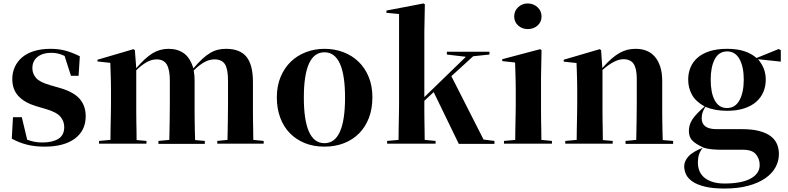

<svg xmlns="http://www.w3.org/2000/svg" viewBox="-20 -838 4552 1109"><path d="M167 -444Q167 -412 188.5 -387.5Q210 -363 270 -346L329 -329Q407 -306 441 -266Q475 -226 475 -167Q475 -84 412.5 -37.5Q350 9 238 9Q181 9 135.5 -2.5Q90 -14 48 -37L55 -161H106L137 -31Q159 -23 179.5 -19Q200 -15 225 -15Q283 -15 317 -36Q351 -57 351 -104Q351 -138 329 -164Q307 -190 246 -208L188 -225Q122 -245 86.5 -283Q51 -321 51 -382Q51 -419 65.5 -451Q80 -483 107.5 -506.5Q135 -530 176.5 -543Q218 -556 272 -556Q320 -556 359.5 -545Q399 -534 441 -513L434 -400H390L353 -515Q334 -524 316 -528.5Q298 -533 275 -533Q227 -533 197 -509.5Q167 -486 167 -444Z M1441 -238Q1441 -216 1441 -189.5Q1441 -163 1441.5 -135.5Q1442 -108 1442.5 -81Q1443 -54 1443 -30L1503 -24V-8H1235V-24L1294 -30Q1295 -79 1296 -136.5Q1297 -194 1297 -238V-373Q1297 -440 1279 -467.5Q1261 -495 1219 -495Q1189 -495 1159.5 -478.5Q1130 -462 1099 -431Q1102 -414 1103 -400Q1104 -386 1104 -370V-238Q1104 -216 1104 -189.5Q1104 -163 1104.5 -135.5Q1105 -108 1105.5 -80.5Q1106 -53 1107 -29L1163 -24V-7H895V-24L958 -30Q959 -79 960 -136.5Q961 -194 961 -238V-373Q961 -435 943.5 -465Q926 -495 884 -495Q855 -495 825.5 -478Q796 -461 767 -432V-238Q767 -217 767 -191Q767 -165 767.5 -137Q768 -109 768.5 -81.5Q769 -54 769 -29L826 -24V-8H552V-24L618 -30Q618 -55 618.5 -82.5Q619 -110 619.5 -137.5Q620 -165 620.5 -191Q621 -217 621 -238V-321Q621 -346 620.5 -365Q620 -384 619.5 -401.5Q619 -419 618.5 -436.5Q618 -454 617 -475L543 -483V-493L751 -554L759 -548L767 -444Q819 -505 861.5 -530.5Q904 -556 953 -556Q1007 -556 1043 -529.5Q1079 -503 1097 -443Q1125 -476 1149 -498Q1173 -520 1195.5 -533Q1218 -546 1240 -551Q1262 -556 1285 -556Q1366 -556 1403.5 -510Q1441 -464 1441 -364V-238Z M1735 -274Q1735 -144 1764.5 -77.5Q1794 -11 1854 -11Q1914 -11 1943.5 -77.5Q1973 -144 1973 -274Q1973 -536 1854 -536Q1735 -536 1735 -274ZM2131 -276Q2131 -210 2111 -157.5Q2091 -105 2054.5 -68Q2018 -31 1967 -11Q1916 9 1854 9Q1791 9 1740.5 -11.5Q1690 -32 1654 -69Q1618 -106 1598.5 -158.5Q1579 -211 1579 -276Q1579 -341 1600.5 -393Q1622 -445 1659 -481Q1696 -517 1746.5 -536.5Q1797 -556 1854 -556Q1912 -556 1962.5 -537Q2013 -518 2050.5 -482Q2088 -446 2109.5 -394Q2131 -342 2131 -276Z M2773 -32 2836 -24V-7H2630L2485 -306L2431 -256V-246Q2431 -224 2431 -196.5Q2431 -169 2431.5 -140Q2432 -111 2432.5 -82.5Q2433 -54 2433 -30L2496 -24V-8H2216V-24L2282 -30Q2282 -54 2282.5 -82.5Q2283 -111 2283.5 -139Q2284 -167 2284.5 -192.5Q2285 -218 2285 -238V-757L2212 -764V-777L2426 -818L2434 -813L2431 -656V-277L2671 -510L2561 -523V-539H2807V-523L2713 -513L2587 -398Z M3105 -238Q3105 -217 3105 -191Q3105 -165 3105.5 -137.5Q3106 -110 3106.5 -82Q3107 -54 3107 -30L3168 -24V-8H2891V-24L2956 -30Q2956 -55 2956.5 -82.5Q2957 -110 2957.5 -137.5Q2958 -165 2958.5 -191Q2959 -217 2959 -238V-318Q2959 -342 2958.5 -361.5Q2958 -381 2957.5 -399.5Q2957 -418 2956.5 -436.5Q2956 -455 2955 -477L2881 -485V-496L3100 -554L3108 -548L3105 -392V-238ZM3108 -743Q3108 -711 3085 -690.5Q3062 -670 3028 -670Q2996 -670 2973 -690.5Q2950 -711 2950 -743Q2950 -775 2973 -796.5Q2996 -818 3028 -818Q3061 -818 3084.5 -796.5Q3108 -775 3108 -743Z M3805 -238Q3805 -216 3805 -189.5Q3805 -163 3805.5 -135.5Q3806 -108 3806.5 -80.5Q3807 -53 3808 -29L3868 -24V-7H3593V-24L3655 -30Q3656 -79 3657 -136.5Q3658 -194 3658 -238V-382Q3658 -442 3640 -469Q3622 -496 3581 -496Q3530 -496 3460 -434V-238Q3460 -217 3460 -191Q3460 -165 3460.5 -137Q3461 -109 3461.5 -81.5Q3462 -54 3462 -29L3519 -24V-8H3245V-24L3311 -30Q3311 -55 3311.5 -82.5Q3312 -110 3312.5 -137.5Q3313 -165 3313.5 -191Q3314 -217 3314 -238V-321Q3314 -345 3313.5 -364.5Q3313 -384 3312.5 -401.5Q3312 -419 3311.5 -436Q3311 -453 3310 -474L3236 -482V-493L3444 -554L3452 -548L3459 -445Q3488 -478 3513 -499.5Q3538 -521 3561 -533.5Q3584 -546 3606 -551Q3628 -556 3652 -556Q3686 -556 3714 -545Q3742 -534 3762 -511Q3782 -488 3793.5 -453Q3805 -418 3805 -370V-238Z M4490 -548V-482L4359 -496Q4384 -464 4393.5 -436.5Q4403 -409 4403 -378Q4403 -340 4389.5 -307.5Q4376 -275 4348.5 -250.5Q4321 -226 4278.5 -212Q4236 -198 4179 -198Q4109 -198 4054 -221Q4043 -203 4038 -188Q4033 -173 4033 -155Q4033 -92 4119 -92H4266Q4326 -92 4366.5 -81Q4407 -70 4432 -51Q4457 -32 4468 -5.5Q4479 21 4479 52Q4479 92 4459.5 128Q4440 164 4400.5 191.5Q4361 219 4302 235Q4243 251 4165 251Q4097 251 4052 240Q4007 229 3980.5 211Q3954 193 3943 170Q3932 147 3932 122Q3932 93 3956.5 65.5Q3981 38 4043 14Q3998 -6 3978.5 -26.5Q3959 -47 3959 -82Q3959 -117 3979 -148Q3999 -179 4050 -223Q3999 -251 3977 -290.5Q3955 -330 3955 -378Q3955 -416 3968.5 -448.5Q3982 -481 4009.5 -505Q4037 -529 4079.5 -542.5Q4122 -556 4180 -556Q4237 -556 4278.5 -542.5Q4320 -529 4350 -503L4478 -555ZM4368 115Q4368 80 4346.5 53.5Q4325 27 4273 27H4162Q4140 27 4123 26.5Q4106 26 4092 24.5Q4078 23 4065.5 20.5Q4053 18 4040 14Q4024 35 4017.5 54.5Q4011 74 4011 100Q4011 160 4052.5 191Q4094 222 4164 222Q4263 222 4315.5 193.5Q4368 165 4368 115ZM4085 -378Q4085 -342 4090.5 -312Q4096 -282 4107.5 -260Q4119 -238 4136.5 -226Q4154 -214 4179 -214Q4227 -214 4251.5 -259.5Q4276 -305 4276 -378Q4276 -452 4251.5 -496.5Q4227 -541 4180 -541Q4132 -541 4108.5 -496Q4085 -451 4085 -378Z"/></svg>

Font: XinYuGongZhangJiaSongA
Style: Regular
Weight: 900
Designer: XinYuGong
Foundry: Adobe Systems Incorporated
Version: Version 1.00